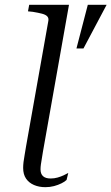

<svg xmlns="http://www.w3.org/2000/svg" viewBox="-20 -767 462 796"><path d="M180 -678Q183 -691 176.5 -698.5Q170 -706 155 -710Q140 -714 116 -718L96 -720L101 -747H266L158 -138Q156 -124 153.5 -110Q151 -96 149.5 -85Q148 -74 148 -65Q148 -46 158.5 -36.5Q169 -27 190 -27Q205 -27 219 -31Q233 -35 244.5 -40.5Q256 -46 263 -50L256 -21Q249 -14 235 -7Q221 0 204 4.5Q187 9 168 9Q142 9 121 0Q100 -9 88 -26.5Q76 -44 76 -71Q76 -82 77.5 -95Q79 -108 82 -124Q85 -140 88 -160ZM326 -566 422 -747H344L299 -574L297 -566Z"/></svg>

Font: Roboto Serif 120pt Expanded Light
Style: Italic
Weight: 300
Width: 7
Italic angle: -10°
Designer: Greg Gazdowicz
Foundry: Commercial Type
Version: Version 1.008